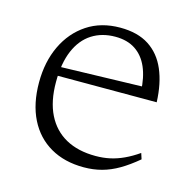

<svg xmlns="http://www.w3.org/2000/svg" viewBox="-78 -543 635 631"><g transform="rotate(15 240.0 -227.0)"><path d="M257 -464.5Q316.5 -464.5 355 -439.5Q393.5 -414.5 413.2 -368.5Q433 -322.5 435.5 -258.5H92L90.5 -288.5L399 -297L376.5 -279Q374.5 -327 359.8 -361Q345 -395 317.5 -413.2Q290 -431.5 249 -431.5Q203.5 -431.5 169.5 -409.8Q135.5 -388 117 -344.8Q98.5 -301.5 98.5 -237.5Q98.5 -172 120.8 -127.2Q143 -82.5 185 -59.2Q227 -36 286.5 -36Q312.5 -36 335.5 -41Q358.5 -46 381.8 -56.8Q405 -67.5 429.5 -84.5L436 -64.5Q405 -38.5 376.8 -22Q348.5 -5.5 320 2.2Q291.5 10 258.5 10Q193 10 145 -17.8Q97 -45.5 71 -97.5Q45 -149.5 45 -222Q45 -292 71 -346.8Q97 -401.5 144.5 -433Q192 -464.5 257 -464.5Z"/></g></svg>

Font: Newsreader 14pt Light
Style: Regular
Weight: 300
Designer: Hugues Gentile
Foundry: Production Type
Version: Version 1.003